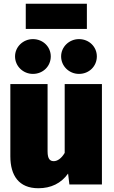

<svg xmlns="http://www.w3.org/2000/svg" viewBox="-20 -981 604 1021"><path d="M442 -827V-961H117V-827ZM155 -773C103 -773 60 -732 60 -681C60 -629 103 -588 155 -588C209 -588 250 -629 250 -681C250 -732 209 -773 155 -773ZM400 -773C348 -773 305 -732 305 -681C305 -629 348 -588 400 -588C454 -588 495 -629 495 -681C495 -732 454 -773 400 -773ZM522 -534H324V-168C306 -137 284 -124 266 -124C247 -124 233 -134 233 -176V-534H35V-150C35 -48 80 20 184 20C251 20 305 -6 342 -58L349 0H522Z"/></svg>

Font: Fira Sans Heavy
Style: Regular
Weight: 900
Designer: bBox Type GmbH & Carrois Corporate GbR & Edenspiekermann AG
Foundry: bBox Type GmbH & Carrois Corporate GbR & Edenspiekermann AG
Version: Version 4.300;PS 004.300;hotconv 1.0.88;makeotf.lib2.5.64775